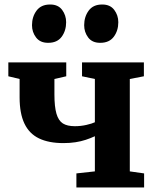

<svg xmlns="http://www.w3.org/2000/svg" viewBox="-20 -832 696 852"><path d="M319 0V-62.5L401 -71.5V-227.5Q381.5 -218.5 360.2 -211.5Q339 -204.5 314.8 -200.8Q290.5 -197 261.5 -197Q196.5 -197 153.2 -217.8Q110 -238.5 88.5 -283.5Q67 -328.5 67 -400V-481.5L17 -493.5V-555H274V-493.5L221.5 -481.5V-413Q221.5 -358.5 230.5 -327.5Q239.5 -296.5 259 -284.2Q278.5 -272 312 -272Q339 -272 363.8 -277.8Q388.5 -283.5 401 -289.5V-481.5L344 -493.5V-555H618.5V-493.5L556 -481.5V-71.5L619.5 -62.5V0ZM193 -642Q158 -642 140 -665.8Q122 -689.5 122 -720Q122 -757.5 142.2 -784.8Q162.5 -812 202 -812H203Q238 -812 255.8 -788Q273.5 -764 273.5 -733.5Q273.5 -696 253.8 -669Q234 -642 194 -642ZM424 -642Q389 -642 371.2 -665.8Q353.5 -689.5 353.5 -720Q353.5 -757.5 373.5 -784.8Q393.5 -812 433 -812H434Q469 -812 487 -788Q505 -764 505 -733.5Q505 -696 485 -669Q465 -642 425 -642Z"/></svg>

Font: Merriweather 20pt ExtraBold
Style: Regular
Weight: 800
Version: Version 2.100